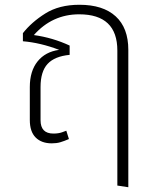

<svg xmlns="http://www.w3.org/2000/svg" viewBox="-20 -590 665 805"><path d="M518 -381V195L472 188V-378Q472 -530 312 -530Q199 -530 122 -443Q201 -432 272 -399V-360Q209 -354 179.5 -322Q150 -290 150 -225V-86Q150 -30 204 -30Q225 -30 240.5 -35.5Q256 -41 258 -42L269 -7Q248 2 232.5 6.5Q217 11 197 11Q154 11 129.5 -13.5Q105 -38 105 -87V-225Q105 -292 137.5 -332.5Q170 -373 228 -381Q149 -411 76 -417V-451Q112 -497 170 -533.5Q228 -570 313 -570Q412 -570 465 -521.5Q518 -473 518 -381Z"/></svg>

Font: FiraGO ExtraLight
Style: Regular
Weight: 200
Designer: bBox Type
Foundry: bBox Type GmbH
Version: Version 1.001